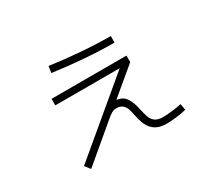

<svg xmlns="http://www.w3.org/2000/svg" viewBox="-115 -805 1168 1045"><g transform="rotate(-30 469.0 -283.0)"><path d="M168 -15.6 603 -379.9H198.2V-420.9H668.9V-379.9L500.5 -239.3Q539.6 -234.9 558.3 -207Q577.1 -179.2 586.9 -131.8Q594.7 -95.7 601.8 -76.2Q608.9 -56.6 626.2 -43.9Q643.6 -31.2 675.8 -31.2Q698.7 -31.2 734.6 -35.6Q770.5 -40 792 -44.9L798.8 -5.9Q775.4 1 737.8 5.4Q700.2 9.8 673.8 9.8Q629.9 9.8 604 -7.6Q578.1 -24.9 565.9 -51.5Q553.7 -78.1 545.9 -116.2Q540.5 -144.5 534.2 -161.6Q527.8 -178.7 514.4 -189.5Q501 -200.2 477.5 -200.2Q462.4 -200.2 449 -193.1Q435.5 -186 411.1 -165L194.3 17.6ZM267.6 -543 273.4 -584Q371.6 -570.3 468.3 -563Q564.9 -555.7 648.4 -555.7V-514.6Q564 -514.6 465.1 -522Q366.2 -529.3 267.6 -543Z"/></g></svg>

Font: Pretendard JP ExtraLight
Style: Regular
Weight: 200
Designer: Base glyphs from Inter by Rasmus Andersson; Hangeul glyphs from Noto Sans CJK(Source Han Sans) by Jang Soo-young and Kan
Foundry: Kil Hyung-jin
Version: Version 1.309